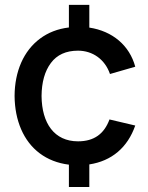

<svg xmlns="http://www.w3.org/2000/svg" viewBox="-20 -740 608 790"><path d="M263.5 29.5H347.5V-63.5C439.5 -77.5 505 -133 536.5 -223.5L430.5 -248.5C408.5 -189 367 -158.5 301 -158.5C203.5 -158.5 152 -232.5 151 -345C151.5 -401.5 164 -447 189.5 -481C214.5 -514.5 251.5 -531.5 301 -531.5C361.5 -531.5 412 -495.5 432.5 -435.5L536.5 -465.5C513 -553 443 -612 347.5 -626.5V-720H263.5V-627C217.5 -621.5 178 -606 144.5 -581C77.5 -531 40.5 -447 40 -345C40.5 -294 49.5 -248.5 67 -208C102 -127 170 -74 263.5 -62.5Z"/></svg>

Font: Vela Sans SemBd
Style: Regular
Weight: 600
Designer: Principal design: Mikhail Sharanda - project Manrope.
Design modification: Ravid Balaliev
Foundry: Mikhail Sharanda
Version: Version 1.001